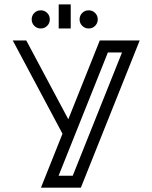

<svg xmlns="http://www.w3.org/2000/svg" viewBox="-20 -868 705 888"><path d="M316.4 -55.2 544.4 -625.5H479L251 -55.2ZM354 0H169.4L269 -249.5L39.1 -680.7H101.6L295.9 -316.4L441.4 -680.7H626ZM168.5 -736.3Q150.9 -736.3 138.7 -748.5Q126.5 -760.7 126.5 -778.3Q126.5 -795.9 138.7 -808.1Q150.9 -820.3 168.5 -820.3Q186 -820.3 198.2 -808.1Q210.4 -795.9 210.4 -778.3Q210.4 -760.7 198.2 -748.5Q186 -736.3 168.5 -736.3ZM390.1 -736.3Q372.6 -736.3 360.4 -748.5Q348.1 -760.7 348.1 -778.3Q348.1 -795.9 360.4 -808.1Q372.6 -820.3 390.1 -820.3Q407.7 -820.3 419.9 -808.1Q432.1 -795.9 432.1 -778.3Q432.1 -760.7 419.9 -748.5Q407.7 -736.3 390.1 -736.3ZM307.1 -736.3H251.5V-847.7H307.1Z"/></svg>

Font: X Company
Style: Regular
Weight: 400
Designer: GGBotNet
Foundry: GGBotNet
Version: 0.90